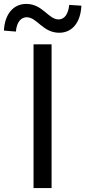

<svg xmlns="http://www.w3.org/2000/svg" viewBox="-70 -959 435 979"><path d="M101 0H193V-733H101ZM232 -792C298 -792 341 -844 345 -930L283 -934C278 -886 258 -860 229 -860C176 -860 148 -939 64 -939C-2 -939 -46 -887 -50 -803L11 -798C15 -846 37 -871 66 -871C119 -871 148 -792 232 -792Z"/></svg>

Font: Source Han Sans JP
Style: Regular
Weight: 400
Designer: Ryoko NISHIZUKA 西塚涼子 (kana, bopomofo & ideographs); Paul D. Hunt (Latin, Greek & Cyrillic); Sandoll Communications 산돌커뮤니
Foundry: Adobe
Version: Version 2.004;hotconv 1.0.118;makeotfexe 2.5.65603